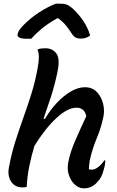

<svg xmlns="http://www.w3.org/2000/svg" viewBox="-20 -1021 640 1050"><path d="M444 -544Q485 -544 510 -517.5Q535 -491 544 -453Q553 -415 545 -380Q532 -319 508.5 -263.5Q485 -208 471 -144Q469 -130 467.5 -118.5Q466 -107 466 -96Q474 -93 482 -93Q499 -93 518.5 -108.5Q538 -124 550 -144H556Q556 -134 554.5 -123.5Q553 -113 548 -96Q542 -71 533.5 -54.5Q525 -38 511 -24Q497 -8 479 0.5Q461 9 438 9Q413 9 391 -10Q369 -29 357.5 -61.5Q346 -94 353 -132Q364 -189 390.5 -250Q417 -311 452 -386Q442 -432 398 -432Q349 -432 287.5 -374.5Q226 -317 168 -223Q152 -169 140.5 -113.5Q129 -58 126 1Q116 4 104 4Q61 4 40.5 -28.5Q20 -61 29 -107Q43 -182 64.5 -249.5Q86 -317 109 -381Q132 -445 153 -512.5Q174 -580 187 -655Q192 -684 192.5 -707.5Q193 -731 185 -750Q196 -755 206.5 -756Q217 -757 229 -757Q268 -757 289 -727.5Q310 -698 293 -622Q279 -555 259 -493Q239 -431 218 -371H226Q254 -419 290.5 -458Q327 -497 367 -520.5Q407 -544 444 -544ZM286 -1001H310Q330 -1001 344.5 -996Q359 -991 381 -971Q409 -945 434.5 -908Q460 -871 473 -827Q452 -810 423 -810Q403 -810 392 -816.5Q381 -823 370 -841Q358 -860 342 -880Q326 -900 299 -921H293Q243 -893 208 -864Q173 -835 151 -809H126Q72 -809 76 -834Q78 -845 87 -858.5Q96 -872 115 -890Q150 -925 196.5 -955Q243 -985 286 -1001Z"/></svg>

Font: Recursive Mn Csl St Med
Style: Italic
Weight: 500
Italic angle: -15°
Monospace: yes
Version: Version 1.079;hotconv 1.0.112;makeotfexe 2.5.65598; ttfautoh